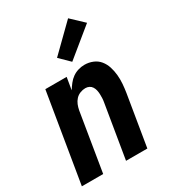

<svg xmlns="http://www.w3.org/2000/svg" viewBox="-187 -874 875 975"><g transform="rotate(-30 250.0 -387.0)"><path d="M2 0 88 -520H213L201 -448Q211 -464 223 -479.5Q235 -495 250.5 -506Q266 -517 284.5 -522.5Q303 -528 321 -528Q347 -528 370 -518.5Q393 -509 408 -490.5Q423 -472 430.5 -448.5Q438 -425 440.5 -399.5Q443 -374 441 -348Q439 -322 435 -297L386 0H261L313 -314Q315 -325 315.5 -337Q316 -349 315.5 -360.5Q315 -372 312.5 -383Q310 -394 304 -403.5Q298 -413 288 -418Q278 -423 266 -423Q251 -423 235.5 -417Q220 -411 209 -399Q198 -387 192 -372Q186 -357 183 -341L127 0ZM276 -572 219 -628 368 -774 440 -706Z"/></g></svg>

Font: Iosevka Extrabold
Style: Italic
Weight: 800
Italic angle: -9°
Monospace: yes
Designer: Belleve Invis
Foundry: Belleve Invis
Version: Version 32.5.0; ttfautohint (v1.8.4)